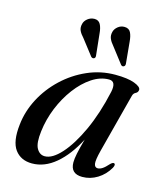

<svg xmlns="http://www.w3.org/2000/svg" viewBox="-103 -747 715 834"><g transform="rotate(15 254.0 -329.5)"><path d="M393 -122Q381 -75.5 383.8 -59.8Q386.5 -44 400 -44Q409.5 -44 420.5 -51Q431.5 -58 448 -76.5Q458 -86 464 -83.5Q472 -80 463.5 -63.5Q444 -29.5 412.2 -10Q380.5 9.5 344.5 9.5Q291.5 9.5 291.5 -42Q291.5 -57.5 296.5 -82.2Q301.5 -107 313.5 -150Q274.5 -74.5 224.5 -32.5Q174.5 9.5 118.5 9.5Q68 9.5 41.5 -26.5Q15 -62.5 24 -140Q30.5 -201 60.2 -257.8Q90 -314.5 137.5 -359.2Q185 -404 244.5 -430.2Q304 -456.5 369.5 -456.5Q425.5 -456.5 456 -445Q486.5 -433.5 486 -419.5Q485 -408 475 -403.2Q465 -398.5 462 -386.5ZM121.5 -136Q114.5 -81.5 127.8 -58.2Q141 -35 164 -35Q198 -35 237.5 -78.8Q277 -122.5 312.8 -200.2Q348.5 -278 371 -380Q381.5 -429.5 348.5 -429.5Q309.5 -429.5 271.8 -404.5Q234 -379.5 202.2 -337.2Q170.5 -295 149.2 -242.8Q128 -190.5 121.5 -136ZM392 -610.5 401 -515.5Q402 -505.5 396 -502Q389 -497.5 382.5 -504L327.5 -575.5Q315.5 -589 309.8 -602.8Q304 -616.5 308.5 -633.5Q312 -647 325 -657.5Q338 -668 355 -667.5Q374.5 -667 382.2 -651.8Q390 -636.5 392 -610.5ZM256.5 -611.5 266.5 -516Q268 -506.5 262.5 -502.5Q255 -498 248 -504.5L193 -575.5Q180.5 -588.5 174.2 -602Q168 -615.5 172.5 -632.5Q175.5 -646 188.5 -656.5Q201.5 -667 219 -667.5Q238 -667.5 246.2 -652.2Q254.5 -637 256.5 -611.5Z"/></g></svg>

Font: Fraunces 72pt
Style: Italic
Weight: 400
Italic angle: -16°
Version: Version 1.000;[b76b70a41]